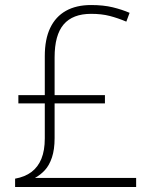

<svg xmlns="http://www.w3.org/2000/svg" viewBox="-20 -743 610 763"><path d="M342 -723Q391 -723 428 -714Q465 -705 495 -692L482 -657Q449 -671 416.5 -679.5Q384 -688 342 -688Q269 -688 233 -646Q197 -604 197 -515V-365H397V-332H197V-194Q197 -149 186.5 -117.5Q176 -86 158.5 -67Q141 -48 119 -36H521V0H40V-33Q79 -40 105 -59.5Q131 -79 144.5 -112Q158 -145 158 -193V-332H53V-365H158V-520Q158 -587 179.5 -632Q201 -677 242 -700Q283 -723 342 -723Z"/></svg>

Font: Noto Sans Cham ExtraLight
Style: Regular
Weight: 250
Version: Version 2.002